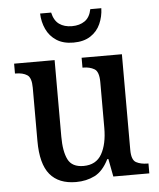

<svg xmlns="http://www.w3.org/2000/svg" viewBox="-54 -793 706 850"><g transform="rotate(-5 299.5 -368.5)"><path d="M250 10Q173 10 134 -37Q95 -84 95 -186V-423Q95 -467 76 -479.5Q57 -492 25 -492H22V-536H202V-196Q202 -130 220 -94Q238 -58 289 -58Q345 -58 370 -102Q395 -146 395 -218V-421Q395 -468 374.5 -480Q354 -492 325 -492H322V-536H501V-111Q501 -66 521.5 -55Q542 -44 572 -44H576V0H416L401 -79H396Q370 -27 333 -8.5Q296 10 250 10ZM292 -606Q247 -606 217 -625.5Q187 -645 172 -677.5Q157 -710 156 -747H205Q213 -711 235.5 -695Q258 -679 292 -679Q326 -679 349 -695Q372 -711 379 -747H428Q427 -710 412.5 -677.5Q398 -645 368 -625.5Q338 -606 292 -606Z"/></g></svg>

Font: Noto Serif Sinhala SemiCondensed Medium
Style: Regular
Weight: 500
Width: 4
Designer: Jelle Bosma - Monotype Design Team
Foundry: Monotype Imaging Inc.
Version: Version 2.007; ttfautohint (v1.8.4.7-5d5b)